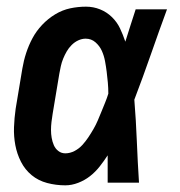

<svg xmlns="http://www.w3.org/2000/svg" viewBox="-20 -548 540 576"><path d="M176 8Q148 8 121.5 1Q95 -6 75 -22.5Q55 -39 43 -62.5Q31 -86 26 -112.5Q21 -139 22 -166.5Q23 -194 27 -222L47 -342Q51 -366 58.5 -389Q66 -412 77.5 -433.5Q89 -455 106.5 -473.5Q124 -492 145.5 -505Q167 -518 190.5 -523Q214 -528 238 -528Q260 -528 280 -520Q300 -512 315.5 -497Q331 -482 340 -463Q349 -444 356 -423Q364 -448 371.5 -472Q379 -496 387 -520H481Q456 -452 432.5 -384.5Q409 -317 383 -249Q388 -187 390.5 -124.5Q393 -62 397 0H303Q303 -20 303 -40.5Q303 -61 303 -82Q292 -65 279 -48.5Q266 -32 250 -19.5Q234 -7 214.5 0.5Q195 8 176 8ZM176 -88Q190 -88 203.5 -95Q217 -102 227 -113Q237 -124 245 -136Q253 -148 260.5 -161Q268 -174 273.5 -187Q279 -200 284.5 -213.5Q290 -227 295.5 -240.5Q301 -254 305 -267Q305 -284 303.5 -300.5Q302 -317 300 -333Q298 -349 295 -365Q292 -381 285.5 -395.5Q279 -410 266.5 -421Q254 -432 237 -432Q226 -432 215 -427Q204 -422 195 -413Q186 -404 180 -393.5Q174 -383 169.5 -372Q165 -361 162.5 -349.5Q160 -338 158 -327L138 -207Q136 -195 134.5 -182.5Q133 -170 133 -158Q133 -146 135 -134.5Q137 -123 141.5 -112.5Q146 -102 155 -95Q164 -88 176 -88Z"/></svg>

Font: Iosevka Curly Slab
Style: Bold Italic
Weight: 700
Italic angle: -9°
Monospace: yes
Designer: Belleve Invis
Foundry: Belleve Invis
Version: Version 22.1.2; ttfautohint (v1.8.4)